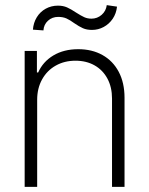

<svg xmlns="http://www.w3.org/2000/svg" viewBox="-20 -729 582 749"><path d="M125 0H76.2V-530.3H124V-446.3H128.9Q147.5 -488.3 188.2 -512.7Q229 -537.1 285.2 -537.1Q338.9 -537.1 379.6 -514.4Q420.4 -491.7 443.1 -449Q465.8 -406.2 465.8 -347.7V0H417V-344.7Q417 -388.7 399.2 -422.1Q381.3 -455.6 349.1 -473.9Q316.9 -492.2 274.4 -492.2Q231.4 -492.2 197.5 -473.1Q163.6 -454.1 144.3 -419.4Q125 -384.8 125 -339.8ZM206.1 -707Q226.1 -707 241.5 -700.2Q256.8 -693.4 277.3 -679.7Q296.4 -667.5 308.8 -661.9Q321.3 -656.2 336.9 -656.2Q359.4 -656.2 376.5 -671.1Q393.6 -686 396.5 -709L436.5 -703.1Q433.6 -676.3 419.7 -655.8Q405.8 -635.3 384.5 -623.8Q363.3 -612.3 338.9 -612.3Q318.4 -612.3 303.5 -618.9Q288.6 -625.5 269.5 -638.7Q252.9 -650.9 239.3 -657Q225.6 -663.1 207 -663.1Q183.6 -663.1 167.2 -648.2Q150.9 -633.3 149.4 -610.4L108.4 -613.3Q110.4 -640.1 123.5 -661.6Q136.7 -683.1 158.4 -695.1Q180.2 -707 206.1 -707Z"/></svg>

Font: Pretendard ExtraLight
Style: Regular
Weight: 200
Designer: Base glyphs from Inter by Rasmus Andersson; Hangeul glyphs from Noto Sans CJK(Source Han Sans) by Jang Soo-young and Kan
Foundry: Kil Hyung-jin
Version: Version 1.309